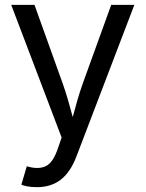

<svg xmlns="http://www.w3.org/2000/svg" viewBox="-20 -566 602 794"><path d="M68.4 197.8 90.8 121.6 100.1 124Q140.6 134.8 169.9 120.8Q199.2 106.9 219.2 48.3L234.9 2.9L26.4 -545.9H122.6L238.8 -222.2Q251.5 -186.5 261.5 -151.4Q271.5 -116.2 280.8 -82Q290 -116.2 300 -151.4Q310.1 -186.5 322.8 -222.2L439.9 -545.9H535.6L295.9 81.5Q271 146.5 231 177.2Q190.9 208 132.8 208Q109.4 208 92.3 204.6Q75.2 201.2 68.4 197.8Z"/></svg>

Font: Inter
Style: Regular
Weight: 400
Designer: Rasmus Andersson
Foundry: rsms
Version: Version 4.001;git-9221beed3